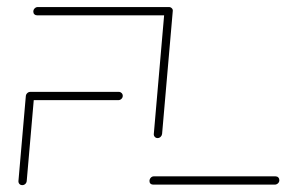

<svg xmlns="http://www.w3.org/2000/svg" viewBox="-20 -539 855 559"><path d="M79.3 -259.3 57.8 -12.2Q57.4 -7 53.7 -3.5Q50 0 44.8 0Q39.6 0 36.5 -3.5Q33.3 -7 33.7 -12.2L55.2 -259.3ZM337.4 -260Q337.4 -254.8 333.5 -251.1Q329.6 -247.4 324.4 -247.4H66.3Q61.5 -247.4 58.3 -250.6Q55.2 -253.7 55.2 -258.5Q55.2 -263.7 59.1 -267.6Q63 -271.5 68.1 -271.5H326.3Q330.7 -271.5 334.1 -268.1Q337.4 -264.8 337.4 -260ZM793.3 -14.4Q793.3 -8.9 789.3 -5.2Q785.2 -1.5 780 -1.5H425.9Q421.1 -1.5 418.1 -4.3Q415.2 -7 415.2 -11.9Q415.2 -17.4 418.9 -21.5Q422.6 -25.6 428.1 -25.6H782.2Q787 -25.6 790.2 -22.4Q793.3 -19.3 793.3 -14.4ZM77 -505.2Q77 -510.7 80.9 -514.6Q84.8 -518.5 90 -518.5H472.2L470.4 -494.4H87.8Q83 -494.4 80 -497.4Q77 -500.4 77 -505.2ZM438.9 -137Q433.7 -137 430.6 -140.6Q427.4 -144.1 427.8 -148.9L458.9 -506.7Q459.6 -511.5 463.3 -515Q467 -518.5 471.9 -518.5Q476.7 -518.5 480.2 -515Q483.7 -511.5 483 -506.7L451.9 -148.9Q451.1 -143.7 447.4 -140.4Q443.7 -137 438.9 -137Z"/></svg>

Font: 26F Galaxy Sans Thin
Style: Italic
Weight: 100
Italic angle: -4.99998°
Designer: C₂₉H₂₅N₃O₅
Version: Version 1.200